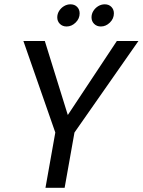

<svg xmlns="http://www.w3.org/2000/svg" viewBox="-20 -892 678 912"><path d="M242.7 -262.5 91.1 -697.2H192.9L315.6 -302.2H273.3L535 -697.2H637.5L333.7 -262.5L287 0H196ZM296.4 -766.2Q277 -766.2 264.5 -778.6Q252 -791 252 -809.4Q252 -825.9 260.7 -839.9Q269.5 -854 283.9 -862.8Q298.4 -871.5 314.9 -871.5Q334.2 -871.5 346.3 -859.3Q358.3 -847 358.3 -828.4Q358.3 -803.3 339.2 -784.8Q320.2 -766.2 296.4 -766.2ZM459.1 -766.2Q439.7 -766.2 427.2 -778.6Q414.7 -791 414.7 -809.4Q414.7 -825.9 423.4 -839.9Q432.2 -854 446.6 -862.8Q461.1 -871.5 477.6 -871.5Q496.9 -871.5 509 -859.3Q521 -847 521 -828.7Q521 -803.3 501.9 -784.8Q482.9 -766.2 459.1 -766.2Z"/></svg>

Font: Poppins Variable
Style: Italic
Weight: 100
Italic angle: -10°
Designer: Jonny Pinhorn
Foundry: Indian Type Foundry
Version: Version 6.000